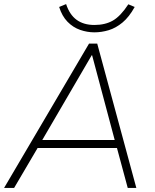

<svg xmlns="http://www.w3.org/2000/svg" viewBox="-23 -918 759 938"><path d="M-3 0 412 -705H452L643 0H601L546 -204L570 -195H134L166 -204L46 0ZM425 -648 180 -228 157 -234H559L539 -228L427 -648ZM438 -760Q403 -760 368.5 -772Q334 -784 307 -811.5Q280 -839 266 -884L300 -898Q317 -846 351.5 -821Q386 -796 438 -796Q491 -796 528.5 -817.5Q566 -839 604 -897L635 -884Q608 -835 575.5 -808Q543 -781 508 -770.5Q473 -760 438 -760Z"/></svg>

Font: Nunito Sans 12pt ExtraLight
Style: Italic
Weight: 200
Italic angle: -9°
Designer: Vernon Adams
Foundry: Vernon Adams
Version: Version 3.101;gftools[0.9.27]